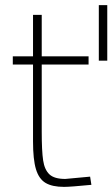

<svg xmlns="http://www.w3.org/2000/svg" viewBox="-20 -720 439 750"><path d="M366 -700H399V-483H366ZM109 -168V-468H30V-500H109V-662H143V-500H326V-468H143V-206Q143 -130 148.5 -93.5Q154 -57 173 -39Q192 -21 235 -21L332 -30L337 2Q255 10 230 10Q184 10 158 -5.5Q132 -21 120.5 -59Q109 -97 109 -168Z"/></svg>

Font: Cairo ExtraLight
Style: Regular
Weight: 250
Designer: Mohamed Gaber, the designers of Titillium
Foundry: Kief Type Foundry
Version: Version 2.009; ttfautohint (v1.5.33-1714) -l 8 -r 50 -G 200 